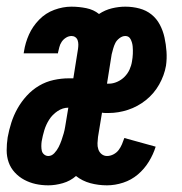

<svg xmlns="http://www.w3.org/2000/svg" viewBox="-26 -548 546 576"><path d="M119 8Q99 8 81 4Q63 0 47 -8.5Q31 -17 18.5 -30.5Q6 -44 0 -61Q-6 -78 -6 -97Q-6 -116 -3 -136Q1 -158 8 -180Q15 -202 26.5 -222.5Q38 -243 54.5 -261Q71 -279 91.5 -291Q112 -303 135 -308Q158 -313 180 -313H194L208 -401Q209 -408 209 -414.5Q209 -421 207 -427Q205 -433 200 -436.5Q195 -440 189 -440Q180 -440 172 -435Q164 -430 159 -422.5Q154 -415 152 -406.5Q150 -398 148 -390V-388H45L46 -394Q50 -420 61 -444.5Q72 -469 91.5 -489Q111 -509 137 -518.5Q163 -528 188 -528Q211 -528 233 -523.5Q255 -519 271 -506Q289 -518 309.5 -523Q330 -528 350 -528Q372 -528 392.5 -522.5Q413 -517 428.5 -504.5Q444 -492 453.5 -474Q463 -456 467.5 -435.5Q472 -415 473.5 -393.5Q475 -372 472 -351Q467 -322 451.5 -294.5Q436 -267 411.5 -247.5Q387 -228 358 -218.5Q329 -209 300 -209Q295 -209 290 -209Q285 -209 280 -210L268 -137Q267 -128 266.5 -118.5Q266 -109 269 -100Q272 -91 279 -85.5Q286 -80 295 -80Q305 -80 314.5 -85Q324 -90 330 -98Q336 -106 340 -115.5Q344 -125 347 -134L441 -108Q434 -85 420.5 -63Q407 -41 387.5 -24.5Q368 -8 343.5 0Q319 8 295 8Q269 8 245 1.5Q221 -5 202 -20Q185 -5 162.5 1.5Q140 8 119 8ZM301 -297Q313 -297 325.5 -302.5Q338 -308 347.5 -317.5Q357 -327 362.5 -339Q368 -351 370 -364Q372 -375 372.5 -386.5Q373 -398 372 -409Q371 -420 366 -430Q361 -440 350 -440Q341 -440 332.5 -433.5Q324 -427 320 -419Q316 -411 313.5 -402Q311 -393 309 -385L295 -297ZM119 -80Q129 -80 137 -88.5Q145 -97 150 -107Q155 -117 158.5 -127Q162 -137 165 -147.5Q168 -158 169.5 -168Q171 -178 173 -189L179 -225Q162 -225 146.5 -214.5Q131 -204 121.5 -189Q112 -174 107 -157.5Q102 -141 99 -124Q98 -117 98 -109.5Q98 -102 99.5 -95.5Q101 -89 106.5 -84.5Q112 -80 119 -80Z"/></svg>

Font: Iosevka SS18
Style: Bold Italic
Weight: 700
Italic angle: -9°
Monospace: yes
Designer: Belleve Invis
Foundry: Belleve Invis
Version: Version 25.1.1; ttfautohint (v1.8.4)